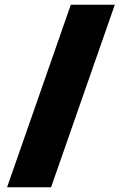

<svg xmlns="http://www.w3.org/2000/svg" viewBox="-20 -726 518 816"><path d="M468 -706 197 70H10L281 -706Z"/></svg>

Font: Work Sans ExtraBold
Style: Regular
Weight: 800
Designer: Wei Huang
Foundry: Wei Huang
Version: Version 2.012; ttfautohint (v1.8.3)